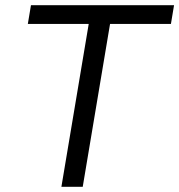

<svg xmlns="http://www.w3.org/2000/svg" viewBox="-20 -718 689 738"><path d="M403 -626 298 0H216L321 -626H87L99 -698H649L637 -626Z"/></svg>

Font: iA Writer Mono V
Style: Regular
Weight: 400
Italic angle: -9.5°
Designer: Mike Abbink, Paul van der Laan, Pieter van Rosmalen
Foundry: Bold Monday
Version: Version 2.000